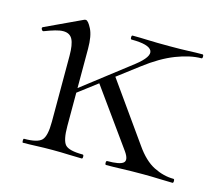

<svg xmlns="http://www.w3.org/2000/svg" viewBox="-67 -479 643 562"><g transform="rotate(15 254.5 -197.5)"><path d="M296 0Q293 0 293 -6Q293 -12 296 -12Q334 -12 344.5 -21Q355 -30 339 -53L212 -230L253 -260L380 -81Q407 -42 437 -27Q467 -12 497 -12Q500 -12 500 -6Q500 0 497 0Q480 0 457 -1Q434 -2 408 -2Q371 -2 344.5 -1Q318 0 296 0ZM144 -172 139 -182 302 -308Q343 -340 334.5 -357Q326 -374 273 -374Q270 -374 270 -380Q270 -386 273 -386Q296 -386 320.5 -385Q345 -384 385 -384Q422 -384 443.5 -385Q465 -386 485 -386Q488 -386 488 -380Q488 -374 485 -374Q451 -374 408.5 -357.5Q366 -341 319 -305ZM44 0Q42 0 42 -6Q42 -12 44 -12Q85 -12 97.5 -25Q110 -38 110 -81V-281Q110 -315 102 -330.5Q94 -346 74 -346Q64 -346 50 -342Q36 -338 18 -331Q14 -330 11.5 -335Q9 -340 13 -342L124 -394Q126 -395 129 -395Q136 -395 146.5 -374.5Q157 -354 157 -315V-81Q157 -38 168.5 -25Q180 -12 222 -12Q225 -12 225 -6Q225 0 222 0Q205 0 182 -1Q159 -2 133 -2Q108 -2 85 -1Q62 0 44 0Z"/></g></svg>

Font: Cormorant Garamond Light
Style: Regular
Weight: 300
Designer: Christian Thalmann (Catharsis Fonts)
Foundry: Catharsis Fonts
Version: Version 4.001